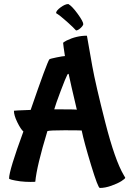

<svg xmlns="http://www.w3.org/2000/svg" viewBox="-20 -871 656 952"><path d="M357 -720Q347 -732 312.5 -763Q278 -794 258 -806Q258 -818 280.5 -834.5Q303 -851 319 -851Q338 -840 365.5 -802Q393 -764 393 -751Q391 -742 378.5 -731Q366 -720 357 -720ZM385 -224Q371 -225 299 -225Q227 -225 215 -221Q162 -47 155 30Q155 31 130.5 31Q106 31 80 28Q25 20 25 14Q25 -26 96 -219Q83 -230 66 -264.5Q49 -299 49 -322Q49 -323 132 -326Q214 -564 225 -577Q229 -580 261 -586.5Q293 -593 302 -593L300 -606Q298 -620 295.5 -636.5Q293 -653 293 -658Q293 -661 310 -670Q359 -694 411 -694Q421 -635 437.5 -543.5Q454 -452 502 -264Q550 -76 594 -2L601 10Q601 15 582 27Q563 39 532 50Q501 61 475 61Q466 61 431.5 -52.5Q397 -166 385 -224ZM361 -327Q327 -471 324 -488Q321 -505 319 -505Q317 -505 314 -501Q305 -484 280.5 -419Q256 -354 249 -329Q360 -329 361 -327Z"/></svg>

Font: Bubblegum Sans
Style: Regular
Weight: 400
Designer: Angel Koziupa and Alejandro Paul
Foundry: Angel Koziupa and Alejandro Paul
Version: Version 1.001